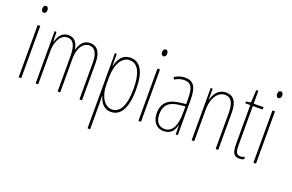

<svg xmlns="http://www.w3.org/2000/svg" viewBox="-112 -1156 2770 1820"><g transform="rotate(20 1272.5 -246.0)"><path d="M91 -724C71 -724 65 -706 65 -690C65 -672 73 -656 90 -656C106 -656 116 -670 116 -691C116 -707 110 -724 91 -724ZM103 -527H77V0H103Z M606 -537C540 -537 510 -491 490 -431H487C480 -486 454 -537 386 -537C311 -537 287 -474 272 -428H270L267 -527H248V0H274V-337C274 -422 309 -513 386 -513C433 -513 470 -479 470 -355V0H496V-341C496 -444 540 -513 605 -513C653 -513 690 -475 690 -372V0H716V-374C716 -487 674 -537 606 -537Z M1013 -537C928 -537 895 -472 878 -404H876L875 -527H856V232H882V-37C882 -69 881 -95 880 -107H883C896 -53 931 10 1010 10C1102 10 1163 -75 1163 -270C1163 -450 1111 -537 1013 -537ZM1012 -512C1098 -512 1138 -424 1138 -270C1138 -79 1079 -15 1011 -15C937 -15 882 -98 882 -219V-292C882 -416 930 -512 1012 -512Z M1299 -724C1279 -724 1273 -706 1273 -690C1273 -672 1281 -656 1298 -656C1314 -656 1324 -670 1324 -691C1324 -707 1318 -724 1299 -724ZM1311 -527H1285V0H1311Z M1562 -537C1528 -537 1489 -525 1457 -505L1468 -483C1505 -505 1538 -512 1562 -512C1629 -512 1656 -475 1656 -355V-304L1595 -297C1485 -284 1423 -234 1423 -129C1423 -57 1458 10 1542 10C1618 10 1646 -43 1658 -93H1660L1661 0H1682V-358C1682 -489 1646 -537 1562 -537ZM1594 -274 1657 -281V-220C1657 -97 1626 -12 1542 -12C1484 -12 1449 -54 1449 -129C1449 -217 1495 -263 1594 -274Z M1976 -537C1896 -537 1859 -474 1845 -415H1843L1842 -527H1822V0H1848V-311C1848 -445 1907 -513 1976 -513C2030 -513 2064 -471 2064 -365V0H2090V-375C2090 -488 2049 -537 1976 -537Z M2306 -14C2266 -14 2256 -44 2256 -108V-503H2355V-527H2256V-656H2235L2228 -528L2180 -521V-503H2230V-112C2230 -32 2244 10 2305 10C2324 10 2338 6 2351 0V-25C2341 -19 2323 -14 2306 -14Z M2459 -724C2439 -724 2433 -706 2433 -690C2433 -672 2441 -656 2458 -656C2474 -656 2484 -670 2484 -691C2484 -707 2478 -724 2459 -724ZM2471 -527H2445V0H2471Z"/></g></svg>

Font: Noto Sans Arabic ExtCond Thin
Style: Regular
Weight: 100
Width: 2
Designer: Monotype Design Team, Nadine Chahine, Nizar Qandah and Khaled Hosny
Foundry: Monotype Imaging Inc.
Version: Version 2.012